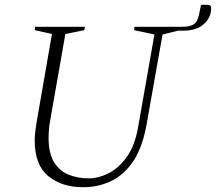

<svg xmlns="http://www.w3.org/2000/svg" viewBox="-20 -772 902 802"><path d="M327 10Q238 10 181.5 -36.5Q125 -83 125 -185Q125 -202 127 -219Q129 -236 132 -256L197 -630L125 -646L127 -660H335L332 -646L253 -630L190 -271Q186 -250 184.5 -231Q183 -212 183 -195Q183 -133 205 -96Q227 -59 265 -43Q303 -27 352 -27Q391 -27 433 -48Q475 -69 508.5 -115Q542 -161 556 -236L625 -628L540 -646L542 -660H740Q774 -660 789.5 -670.5Q805 -681 811 -710L819 -749L823 -752H840Q852 -752 857 -749.5Q862 -747 862 -738Q862 -699 831.5 -671.5Q801 -644 748 -644H724L659 -628L593 -256Q576 -158 537.5 -100Q499 -42 445 -16Q391 10 327 10Z"/></svg>

Font: Spectral SC ExtraLight
Style: Italic
Weight: 275
Italic angle: -10°
Designer: Jean-Baptiste Levee
Foundry: Production Type
Version: Version 2.001